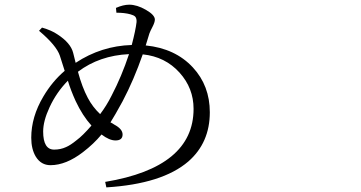

<svg xmlns="http://www.w3.org/2000/svg" viewBox="-20 -770 1540 819"><path d="M433.6 29.3 428.7 5.9Q805.7 -56.6 805.7 -305.7Q805.7 -393.6 746.1 -460Q684.6 -528.3 588.9 -538.1Q550.8 -428.7 502.9 -337.9Q468.8 -275.4 451.2 -248Q454.1 -247.1 459.5 -243.7Q464.8 -240.2 467.8 -238.3Q502.9 -219.7 502.9 -196.3Q502.9 -170.9 472.7 -170.9Q446.3 -170.9 413.1 -196.3Q379.9 -156.2 334 -121.1Q261.7 -65.4 195.3 -65.4Q155.3 -65.4 132.8 -101.6Q113.3 -133.8 113.3 -182.6Q113.3 -271.5 165 -358.4Q203.1 -422.9 255.9 -467.8Q243.2 -509.8 235.4 -532.2Q220.7 -576.2 146.5 -638.7L159.2 -652.3Q200.2 -640.6 225.6 -623Q281.2 -586.9 292 -544.9Q297.9 -523.4 302.7 -502Q412.1 -574.2 542 -578.1Q558.6 -641.6 562.5 -675.8Q563.5 -691.4 556.6 -699.2Q550.8 -705.1 536.1 -709Q511.7 -715.8 476.6 -715.8L474.6 -736.3Q505.9 -750 531.2 -750Q564.5 -750 602.5 -728Q640.6 -706.1 640.6 -686.5Q640.6 -674.8 629.9 -654.3Q621.1 -637.7 617.2 -627L601.6 -576.2Q727.5 -563.5 802.7 -482.4Q875 -404.3 875 -291Q875 -161.1 783.2 -81.1Q671.9 14.6 433.6 29.3ZM210.9 -131.8Q238.3 -131.8 261.7 -142.6Q280.3 -150.4 306.6 -171.9Q333 -191.4 370.1 -234.4Q332 -276.4 302.7 -338.9Q282.2 -383.8 269.5 -425.8Q220.7 -376 191.4 -312.5Q164.1 -253.9 164.1 -209Q164.1 -131.8 210.9 -131.8ZM407.2 -283.2Q434.6 -319.3 456.1 -362.3Q499 -444.3 530.3 -539.1Q404.3 -533.2 312.5 -463.9Q330.1 -398.4 354.5 -352.5Q375 -313.5 407.2 -283.2Z"/></svg>

Font: Bpmf Zihi Box R
Style: R
Weight: 400
Foundry: But Ko
Version: Version 1.320